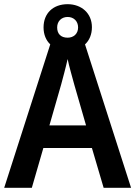

<svg xmlns="http://www.w3.org/2000/svg" viewBox="-20 -897 647 917"><path d="M475 0H606L386 -685C407 -704 419 -733 419 -767C419 -834 369 -877 303 -877C234 -877 188 -834 188 -766C188 -732 200 -704 220 -685L0 0H132L187 -190H419ZM303 -717C270 -717 253 -736 253 -766C253 -796 274 -816 303 -816C332 -816 353 -796 353 -766C353 -736 332 -717 303 -717ZM335 -492 391 -298H216L272 -493C279 -519 295 -578 303 -615C310 -580 326 -526 335 -492Z"/></svg>

Font: Noto Sans Gurmukhi SemiCondensed SemiBold
Style: Regular
Weight: 600
Width: 4
Designer: Jelle Bosma - Monotype Design Team
Foundry: Monotype Imaging Inc.
Version: Version 2.004